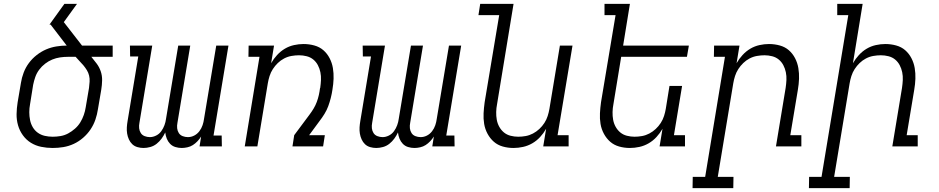

<svg xmlns="http://www.w3.org/2000/svg" viewBox="-20 -755 4840 990"><path d="M252 8Q221 8 192 2Q163 -4 139 -19Q115 -34 98 -57.5Q81 -81 73 -109Q65 -137 65.5 -167Q66 -197 71 -228L88 -328Q92 -354 102 -380.5Q112 -407 129 -430Q146 -453 169 -471Q192 -489 217.5 -500Q243 -511 270.5 -515.5Q298 -520 324 -520L241 -628H235L312 -735H377L309 -641L403 -520H561V-462H451Q465 -445 478.5 -427Q492 -409 499.5 -387Q507 -365 506.5 -340.5Q506 -316 502 -292L485 -192Q481 -165 472 -138.5Q463 -112 447 -88Q431 -64 408.5 -44.5Q386 -25 360 -13Q334 -1 306.5 3.5Q279 8 252 8ZM252 -50Q272 -50 292.5 -53.5Q313 -57 331.5 -67Q350 -77 366.5 -91.5Q383 -106 394 -124Q405 -142 412 -162Q419 -182 422 -202L439 -302Q441 -318 442 -334Q443 -350 439.5 -365Q436 -380 428 -393Q420 -406 410.5 -417.5Q401 -429 390 -440Q379 -451 370 -462H330Q310 -462 289.5 -459Q269 -456 249.5 -448Q230 -440 212.5 -426.5Q195 -413 182 -395.5Q169 -378 162 -358Q155 -338 151 -318L135 -218Q131 -197 131 -176.5Q131 -156 135 -136Q139 -116 149 -99Q159 -82 175 -70.5Q191 -59 211 -54.5Q231 -50 252 -50Z M720 8Q704 8 688.5 3.5Q673 -1 662 -11.5Q651 -22 644.5 -36.5Q638 -51 635.5 -66.5Q633 -82 634 -98.5Q635 -115 638 -132L693 -464H651L650 -520H765L699 -122Q696 -107 697.5 -93.5Q699 -80 706 -69Q713 -58 726 -53Q739 -48 753 -48Q769 -48 785 -56Q801 -64 811.5 -78.5Q822 -93 828 -109.5Q834 -126 836 -142L899 -520H961L895 -122Q892 -107 893.5 -93.5Q895 -80 902 -69Q909 -58 922 -53Q935 -48 949 -48Q966 -48 981.5 -56Q997 -64 1008 -78.5Q1019 -93 1024.5 -109.5Q1030 -126 1032 -142L1095 -520H1158L1081 -56H1123L1124 0H1009L1017 -51Q1009 -38 998 -26.5Q987 -15 974.5 -7Q962 1 946.5 4.5Q931 8 917 8Q900 8 884 3Q868 -2 857 -13.5Q846 -25 840 -40Q834 -55 832 -72Q824 -55 813 -40Q802 -25 787.5 -13.5Q773 -2 755 3Q737 8 720 8Z M1242 0 1318 -462H1261L1262 -520H1393L1378 -429Q1391 -452 1409 -471.5Q1427 -491 1449 -504Q1471 -517 1496 -522.5Q1521 -528 1545 -528Q1574 -528 1601 -520.5Q1628 -513 1647.5 -496Q1667 -479 1679.5 -455Q1692 -431 1696.5 -404Q1701 -377 1700 -349Q1699 -321 1694 -292Q1691 -271 1685.5 -249.5Q1680 -228 1672.5 -207.5Q1665 -187 1653 -167.5Q1641 -148 1627 -130L1574 -58H1655L1646 0H1488L1497 -58L1576 -164Q1588 -180 1597.5 -196Q1607 -212 1613.5 -229.5Q1620 -247 1624 -265Q1628 -283 1630 -300L1631 -301Q1634 -322 1635 -342.5Q1636 -363 1632 -382.5Q1628 -402 1619 -419Q1610 -436 1595.5 -448Q1581 -460 1561.5 -465Q1542 -470 1522 -470Q1503 -470 1483 -466.5Q1463 -463 1445 -453.5Q1427 -444 1412.5 -430Q1398 -416 1387 -399Q1376 -382 1370 -363Q1364 -344 1361 -326L1307 0Z M1920 8Q1904 8 1888.5 3.5Q1873 -1 1862 -11.5Q1851 -22 1844.5 -36.5Q1838 -51 1835.5 -66.5Q1833 -82 1834 -98.5Q1835 -115 1838 -132L1893 -464H1851L1850 -520H1965L1899 -122Q1896 -107 1897.5 -93.5Q1899 -80 1906 -69Q1913 -58 1926 -53Q1939 -48 1953 -48Q1969 -48 1985 -56Q2001 -64 2011.5 -78.5Q2022 -93 2028 -109.5Q2034 -126 2036 -142L2099 -520H2161L2095 -122Q2092 -107 2093.5 -93.5Q2095 -80 2102 -69Q2109 -58 2122 -53Q2135 -48 2149 -48Q2166 -48 2181.5 -56Q2197 -64 2208 -78.5Q2219 -93 2224.5 -109.5Q2230 -126 2232 -142L2295 -520H2358L2281 -56H2323L2324 0H2209L2217 -51Q2209 -38 2198 -26.5Q2187 -15 2174.5 -7Q2162 1 2146.5 4.5Q2131 8 2117 8Q2100 8 2084 3Q2068 -2 2057 -13.5Q2046 -25 2040 -40Q2034 -55 2032 -72Q2024 -55 2013 -40Q2002 -25 1987.5 -13.5Q1973 -2 1955 3Q1937 8 1920 8Z M2628 8Q2599 8 2572.5 0.5Q2546 -7 2526.5 -24Q2507 -41 2494 -65Q2481 -89 2476.5 -116Q2472 -143 2473.5 -171Q2475 -199 2479 -228L2554 -677H2447L2456 -735H2628L2543 -218Q2539 -198 2538.5 -177.5Q2538 -157 2541.5 -137.5Q2545 -118 2554.5 -101Q2564 -84 2578.5 -72Q2593 -60 2612.5 -55Q2632 -50 2652 -50Q2671 -50 2690.5 -53.5Q2710 -57 2728 -66.5Q2746 -76 2761 -90Q2776 -104 2787 -121Q2798 -138 2804 -157Q2810 -176 2813 -194L2867 -520H2932L2855 -58H2912V0H2781L2796 -91Q2783 -68 2765 -48.5Q2747 -29 2724.5 -16Q2702 -3 2677 2.5Q2652 8 2628 8Z M3228 8Q3199 8 3172.5 0.5Q3146 -7 3126.5 -24Q3107 -41 3094 -65Q3081 -89 3076.5 -116Q3072 -143 3073.5 -171Q3075 -199 3079 -228L3154 -677H3097V-735H3228L3193 -520H3532L3522 -462H3183L3143 -218Q3139 -198 3138.5 -177.5Q3138 -157 3141.5 -137.5Q3145 -118 3154.5 -101Q3164 -84 3178.5 -72Q3193 -60 3212.5 -55Q3232 -50 3252 -50Q3271 -50 3290.5 -53.5Q3310 -57 3328 -66.5Q3346 -76 3361 -90Q3376 -104 3387 -121Q3398 -138 3404 -157Q3410 -176 3413 -194L3432 -312H3497L3455 -58H3512V0H3381L3396 -91Q3383 -68 3365 -48.5Q3347 -29 3324.5 -16Q3302 -3 3277 2.5Q3252 8 3228 8Z M3761 215H3551L3552 157H3616L3718 -462H3661L3662 -520H3793L3778 -429Q3791 -452 3809 -471.5Q3827 -491 3849 -504Q3871 -517 3896 -522.5Q3921 -528 3945 -528Q3974 -528 4001 -520.5Q4028 -513 4047.5 -496Q4067 -479 4079.5 -455Q4092 -431 4096.5 -404Q4101 -377 4100 -349Q4099 -321 4094 -292L4055 -58H4112V0H3981L4031 -302Q4034 -322 4035 -342.5Q4036 -363 4032 -382.5Q4028 -402 4019 -419Q4010 -436 3995.5 -448Q3981 -460 3961.5 -465Q3942 -470 3922 -470Q3903 -470 3883 -466.5Q3863 -463 3845 -453.5Q3827 -444 3812.5 -430Q3798 -416 3787 -399Q3776 -382 3770 -363Q3764 -344 3761 -326L3681 157H3762Z M4361 215H4151L4152 157H4216L4354 -677H4297V-735H4428L4378 -429Q4391 -452 4409 -471.5Q4427 -491 4449 -504Q4471 -517 4496 -522.5Q4521 -528 4545 -528Q4574 -528 4601 -520.5Q4628 -513 4647.5 -496Q4667 -479 4679.5 -455Q4692 -431 4696.5 -404Q4701 -377 4700 -349Q4699 -321 4694 -292L4655 -58H4712V0H4581L4631 -302Q4634 -322 4635 -342.5Q4636 -363 4632 -382.5Q4628 -402 4619 -419Q4610 -436 4595.5 -448Q4581 -460 4561.5 -465Q4542 -470 4522 -470Q4503 -470 4483 -466.5Q4463 -463 4445 -453.5Q4427 -444 4412.5 -430Q4398 -416 4387 -399Q4376 -382 4370 -363Q4364 -344 4361 -326L4281 157H4362Z"/></svg>

Font: Iosevka HT Light Extended
Style: Italic
Weight: 300
Width: 7
Italic angle: -9°
Monospace: yes
Designer: Belleve Invis
Foundry: Belleve Invis
Version: Version 32.3.0; ttfautohint (v1.8.4)